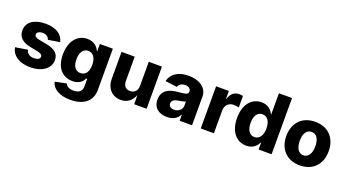

<svg xmlns="http://www.w3.org/2000/svg" viewBox="-64 -1424 4212 2335"><g transform="rotate(20 2042.5 -256.5)"><path d="M286.1 10.3C435.1 10.3 542 -62 542 -174.3C542 -253.4 489.7 -301.3 381.3 -321.8L276.9 -341.3C230 -350.6 215.3 -367.7 215.3 -389.6C215.3 -417.5 247.6 -435.5 288.6 -435.5C334.5 -435.5 365.7 -414.1 376 -377.4L526.4 -401.4C507.3 -495.1 422.4 -552.7 285.6 -552.7C139.2 -552.7 45.4 -488.3 45.4 -379.4C45.4 -295.9 99.1 -242.7 207 -222.2L302.2 -203.6C347.7 -194.3 369.1 -180.2 369.1 -154.8C369.1 -127 340.3 -109.4 292.5 -109.4C234.4 -109.4 203.6 -133.8 189.9 -181.2L31.7 -156.2C50.8 -51.8 146.5 10.3 286.1 10.3Z M880.9 215.8C1043.9 215.8 1156.2 138.7 1156.2 -12.2V-545.9H987.8V-452.1H982.9C962.4 -501.5 913.1 -552.7 826.7 -552.7C711.9 -552.7 608.4 -463.9 608.4 -272.9C608.4 -88.9 707.5 -7.3 827.1 -7.3C908.2 -7.3 955.1 -45.9 975.1 -95.2H988.3V1.5C988.3 66.4 949.2 97.2 879.9 97.2C818.8 97.2 785.2 72.3 775.4 42.5L627.4 72.8C647.5 158.2 738.3 215.8 880.9 215.8ZM885.3 -132.3C819.8 -132.3 783.7 -185.5 783.7 -273.4C783.7 -361.3 819.8 -419.4 885.3 -419.4C950.7 -419.4 988.3 -362.8 988.3 -273.4C988.3 -185.1 950.7 -132.3 885.3 -132.3Z M1458 6.8C1545.9 6.8 1599.6 -42 1628.9 -118.2L1631.3 0H1791.5V-545.9H1621.1V-234.4C1621.1 -170.9 1583.5 -133.3 1527.8 -133.3C1472.2 -133.3 1439 -169.9 1439 -231.4V-545.9H1268.6V-198.2C1268.6 -74.7 1343.3 6.8 1458 6.8Z M2056.6 9.8C2132.3 9.8 2185.1 -20.5 2214.8 -76.7H2219.2V0H2379.4V-370.6C2379.4 -487.8 2272.5 -552.7 2136.7 -552.7C2000 -552.7 1914.1 -488.8 1892.6 -395.5L2046.9 -375.5C2056.2 -409.7 2087.9 -431.6 2135.3 -431.6C2181.6 -431.6 2209.5 -410.2 2209.5 -372.6V-370.6C2209.5 -336.9 2172.4 -330.1 2080.1 -322.3C1969.7 -313 1877 -272.5 1877 -151.4C1877 -43.5 1951.7 9.8 2056.6 9.8ZM2108.4 -103C2067.4 -103 2038.1 -122.6 2038.1 -159.2C2038.1 -195.3 2066.4 -216.8 2116.7 -224.1C2148.4 -229 2191.4 -236.3 2210.9 -246.6V-194.3C2210.9 -140.6 2165.5 -103 2108.4 -103Z M2492.2 0H2662.6V-297.9C2662.6 -363.3 2709 -407.2 2772 -407.2C2792.5 -407.2 2823.2 -403.8 2839.4 -398.4V-546.9C2825.2 -550.3 2807.1 -552.7 2791 -552.7C2731 -552.7 2683.1 -518.1 2663.6 -446.3H2657.7V-545.9H2492.2Z M3082 7.8C3165 7.8 3213.9 -39.1 3235.4 -88.4H3241.2V0H3409.2V-727.5H3239.3V-452.1H3235.4C3214.8 -501.5 3168 -552.7 3080.6 -552.7C2965.8 -552.7 2863.3 -463.9 2863.3 -272.5C2863.3 -87.4 2960.4 7.8 3082 7.8ZM3140.1 -125C3074.2 -125 3038.6 -183.6 3038.6 -272.5C3038.6 -361.3 3074.2 -419.4 3140.1 -419.4C3205.1 -419.4 3243.2 -362.8 3243.2 -272.5C3243.2 -183.1 3204.6 -125 3140.1 -125Z M3775.4 10.3C3945.8 10.3 4049.3 -103 4049.3 -271C4049.3 -439.5 3945.8 -552.7 3775.4 -552.7C3604.5 -552.7 3501 -439.5 3501 -271C3501 -103 3604.5 10.3 3775.4 10.3ZM3775.4 -120.1C3710 -120.1 3674.8 -181.2 3674.8 -272C3674.8 -363.3 3710 -422.4 3775.4 -422.4C3840.8 -422.4 3876 -363.3 3876 -272C3876 -181.2 3840.8 -120.1 3775.4 -120.1Z"/></g></svg>

Font: Inter ExtraBold
Style: Regular
Weight: 800
Designer: Rasmus Andersson
Foundry: rsms
Version: Version 4.001;git-9221beed3